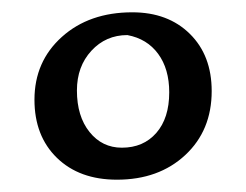

<svg xmlns="http://www.w3.org/2000/svg" viewBox="-20 -637 400 312"><path d="M36 -475Q36 -537 80.5 -577Q125 -617 195 -617Q253 -617 288.5 -582Q324 -547 324 -489Q324 -425 281 -385Q238 -345 170 -345Q109 -345 72.5 -380.5Q36 -416 36 -475ZM255 -487Q255 -525 237 -549.5Q219 -574 187 -580Q152 -580 128.5 -554.5Q105 -529 105 -490Q105 -448 125.5 -422.5Q146 -397 178 -397Q213 -397 234 -421Q255 -445 255 -487Z"/></svg>

Font: Mirza Medium
Style: Regular
Weight: 500
Designer: Arabic design by Kourosh Beigpour, Latin design by Eduardo Tunni, engineering by Lasse Fister
Version: Version 1.0010g